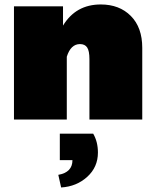

<svg xmlns="http://www.w3.org/2000/svg" viewBox="-20 -528 686 848"><path d="M244.2 62.5H391.7Q412.5 98.3 412.5 145.8Q412.5 210 365.4 252.9Q318.3 295.8 250 300L237.5 244.2Q300 233.3 300 179.2H244.2ZM41.7 0V-500H258.3V-415Q315 -508.3 425 -508.3Q507.5 -508.3 557.9 -457.5Q608.3 -406.7 608.3 -316.7V0H375V-266.7Q375 -303.3 365 -318.3Q355 -333.3 333.3 -333.3Q292.5 -333.3 275 -277.5V0Z"/></svg>

Font: BoonTook
Style: Regular
Weight: 400
Designer: Sungsit Sawaiwan
Foundry: FontUni
Version: Version 3.0